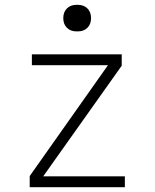

<svg xmlns="http://www.w3.org/2000/svg" viewBox="-20 -775 640 795"><path d="M497 0H103V-46L427 -505H112V-550H484V-503L159 -45H497ZM297 -645Q272 -645 257 -660Q242 -675 242 -700Q242 -725 257 -740Q272 -755 297 -755H302Q327 -755 342 -740Q357 -725 357 -700Q357 -675 342 -660Q327 -645 302 -645Z"/></svg>

Font: JetBrains Mono Extra Light
Style: Regular
Weight: 200
Monospace: yes
Designer: Philipp Nurullin, Konstantin Bulenkov
Foundry: JetBrains
Version: 2.002